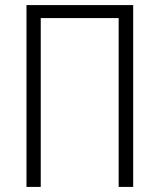

<svg xmlns="http://www.w3.org/2000/svg" viewBox="-20 -734 626 754"><path d="M84 -714H503V0H446V-663H140V0H84Z"/></svg>

Font: Noto Sans Display Light Narrow
Style: Regular
Weight: 300
Width: 4
Designer: Monotype Design team
Foundry: Monotype Imaging Inc.
Version: Version 1.000